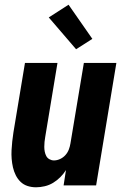

<svg xmlns="http://www.w3.org/2000/svg" viewBox="-20 -787 540 815"><path d="M133 8Q114 8 97 2.5Q80 -3 67.5 -15Q55 -27 47 -43Q39 -59 35 -76.5Q31 -94 29.5 -112.5Q28 -131 29 -149.5Q30 -168 32 -187Q34 -206 37 -225L86 -520H224L172 -206Q170 -195 169 -184.5Q168 -174 168 -163.5Q168 -153 170 -143Q172 -133 176.5 -124.5Q181 -116 190 -111Q199 -106 209 -106Q222 -106 235 -112Q248 -118 257.5 -128.5Q267 -139 272 -152Q277 -165 279 -178L336 -520H474L388 0H250L260 -65Q250 -49 236 -35Q222 -21 205.5 -11Q189 -1 170 3.5Q151 8 133 8ZM303 -578 187 -713 271 -767 372 -622Z"/></svg>

Font: Iosevka SS18 Heavy
Style: Italic
Weight: 900
Italic angle: -9°
Monospace: yes
Designer: Belleve Invis
Foundry: Belleve Invis
Version: Version 25.1.1; ttfautohint (v1.8.4)